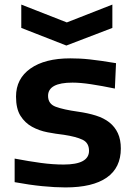

<svg xmlns="http://www.w3.org/2000/svg" viewBox="-20 -808 587 839"><path d="M73 -788 272 -710 471 -788V-686L270 -609L73 -686ZM266 11Q221 11 165 5.5Q109 0 44 -12V-115Q107 -103 159 -96Q211 -89 258 -89Q369 -89 369 -149Q369 -184 340.5 -197.5Q312 -211 259 -219Q224 -223 187.5 -230Q151 -237 120 -254Q89 -271 69.5 -302Q50 -333 50 -386Q50 -464 113 -508.5Q176 -553 287 -553Q308 -553 328.5 -552Q349 -551 372 -548.5Q395 -546 423 -542Q451 -538 487 -532L482 -421Q424 -433 377.5 -440Q331 -447 297 -447Q190 -447 190 -389Q190 -354 223.5 -341.5Q257 -329 321 -320Q364 -314 399 -303Q434 -292 458 -273Q482 -254 495 -226Q508 -198 508 -159Q508 -75 446.5 -32Q385 11 266 11Z"/></svg>

Font: Encode Sans Wide
Style: SemiBold
Weight: 600
Designer: Pablo Impallari, Andres Torresi
Foundry: Pablo Impallari, Andres Torresi
Version: Version 1.000; ttfautohint (v1.00) -l 8 -r 50 -G 200 -x 14 -